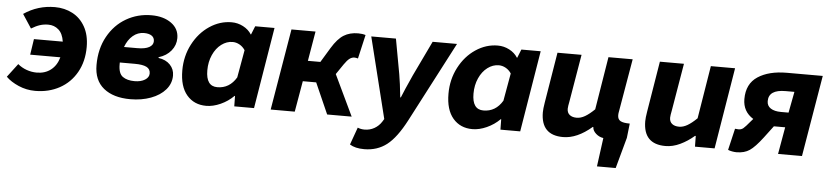

<svg xmlns="http://www.w3.org/2000/svg" viewBox="-55 -818 5558 1287"><g transform="rotate(5 2724.0 -175.0)"><path d="M-10 -65 59 -156Q85 -134 118.5 -122Q152 -110 187 -110Q243 -110 282 -140.5Q321 -171 336 -226H133L149 -332H343Q335 -386 306 -411.5Q277 -437 237 -437Q207 -437 180.5 -428.5Q154 -420 123 -401L62 -494Q156 -558 271 -558Q336 -558 389.5 -530Q443 -502 474.5 -446Q506 -390 506 -310Q506 -213 464.5 -139.5Q423 -66 350.5 -26.5Q278 13 187 13Q128 13 75 -10Q22 -33 -10 -65Z M582 -196Q582 -305 628 -388Q674 -471 751 -515.5Q828 -560 920 -560Q1002 -560 1054 -522.5Q1106 -485 1106 -422Q1106 -375 1075.5 -337.5Q1045 -300 992 -284V-279Q1042 -272 1070.5 -242Q1099 -212 1099 -170Q1099 -116 1063 -74.5Q1027 -33 965 -10Q903 13 827 13Q713 13 647.5 -40Q582 -93 582 -196ZM942 -170Q942 -200 916 -213Q890 -226 837 -226H736V-212Q736 -152 765.5 -131Q795 -110 845 -110Q888 -110 915 -127Q942 -144 942 -170ZM844 -332Q897 -332 924 -347Q951 -362 951 -388Q951 -412 932.5 -424.5Q914 -437 881 -437Q839 -437 806 -409Q773 -381 755 -332Z M1158 -210Q1158 -306 1200 -386.5Q1242 -467 1311.5 -513.5Q1381 -560 1460 -560Q1501 -560 1537.5 -541Q1574 -522 1594 -490H1596L1619 -547H1749L1659 0H1526L1525 -70H1522Q1484 -32 1434 -9.5Q1384 13 1338 13Q1256 13 1207 -44.5Q1158 -102 1158 -210ZM1529 -195 1562 -381Q1547 -404 1524.5 -416.5Q1502 -429 1478 -429Q1438 -429 1402.5 -402.5Q1367 -376 1346 -329Q1325 -282 1325 -225Q1325 -118 1401 -118Q1483 -118 1529 -195Z M1863 -547H2025L1991 -347H2075L2135 -446Q2174 -510 2214.5 -535Q2255 -560 2311 -560Q2339 -560 2361 -553L2324 -392Q2310 -396 2300 -396Q2283 -396 2267.5 -384.5Q2252 -373 2232 -344L2185 -275L2316 0H2151L2059 -208H1969L1933 0H1771Z M2321 187 2363 70Q2384 79 2409 79Q2445 79 2475 62Q2505 45 2524 15L2535 -3L2400 -547H2566L2609 -311Q2619 -255 2629 -157H2633L2659 -219L2700 -311L2813 -547H2977L2697 -10Q2634 111 2570 160.5Q2506 210 2418 210Q2357 210 2321 187Z M2949 -210Q2949 -306 2991 -386.5Q3033 -467 3102.5 -513.5Q3172 -560 3251 -560Q3292 -560 3328.5 -541Q3365 -522 3385 -490H3387L3410 -547H3540L3450 0H3317L3316 -70H3313Q3275 -32 3225 -9.5Q3175 13 3129 13Q3047 13 2998 -44.5Q2949 -102 2949 -210ZM3320 -195 3353 -381Q3338 -404 3315.5 -416.5Q3293 -429 3269 -429Q3229 -429 3193.5 -402.5Q3158 -376 3137 -329Q3116 -282 3116 -225Q3116 -118 3192 -118Q3274 -118 3320 -195Z M3936 -68V-72H3932Q3833 13 3739 13Q3590 13 3590 -141Q3590 -164 3597 -206L3653 -547H3815L3761 -227Q3758 -211 3756 -199.5Q3754 -188 3754 -179Q3754 -152 3771.5 -138Q3789 -124 3819 -124Q3846 -124 3874.5 -140.5Q3903 -157 3938 -191L3996 -547H4159L4096 -180Q4096 -178 4095.5 -175.5Q4095 -173 4095 -165Q4095 -138 4114 -127Q4133 -116 4177 -116L4166 -19L4109 189H3983L4009 -4Q3981 -8 3959.5 -27Q3938 -46 3936 -68Z M4279 -141Q4279 -164 4286 -206L4342 -547H4504L4450 -227Q4447 -211 4445 -199.5Q4443 -188 4443 -179Q4443 -152 4460.5 -138Q4478 -124 4508 -124Q4535 -124 4563.5 -140.5Q4592 -157 4627 -191L4685 -547H4848L4758 0H4626L4625 -72H4620Q4576 -34 4526.5 -10.5Q4477 13 4428 13Q4279 13 4279 -141Z M5217 -182H5152H5141L5080 -101Q5030 -35 4994.5 -11Q4959 13 4906 13Q4893 13 4876.5 10Q4860 7 4849 2L4883 -143L4907 -141Q4925 -141 4938.5 -152Q4952 -163 4985 -203L4999 -219Q4928 -263 4928 -347Q4928 -450 5002 -498.5Q5076 -547 5197 -547H5438L5346 0H5185ZM5231 -282 5258 -424H5198Q5085 -424 5085 -347Q5085 -315 5110.5 -298.5Q5136 -282 5180 -282Z"/></g></svg>

Font: Nebula Sans Bold
Style: Regular
Weight: 700
Italic angle: -9°
Designer: Paul D. Hunt for Adobe (as Source Sans)
Foundry: Nebula Entertainment & Broadcasting LLC
Version: Version 1.010